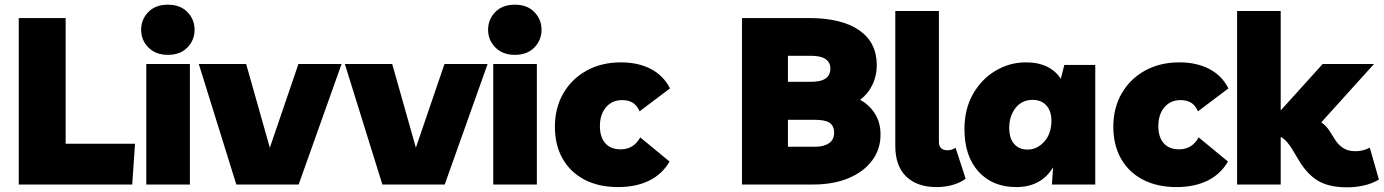

<svg xmlns="http://www.w3.org/2000/svg" viewBox="-20 -787 5902 819"><path d="M60 0V-710H260V-174H556L544 0Z M790 -514V0H604V-514ZM696 -553Q644 -553 613 -584.5Q582 -616 582 -660Q582 -704 612.5 -735.5Q643 -767 696 -767Q749 -767 779.5 -735.5Q810 -704 810 -660Q810 -616 779.5 -584.5Q749 -553 696 -553Z M1253 -514H1437L1254 0H988L828 -514H1030L1131 -157Z M1876 -514H2060L1877 0H1611L1451 -514H1653L1754 -157Z M2270 -514V0H2084V-514ZM2176 -553Q2124 -553 2093 -584.5Q2062 -616 2062 -660Q2062 -704 2092.5 -735.5Q2123 -767 2176 -767Q2229 -767 2259.5 -735.5Q2290 -704 2290 -660Q2290 -616 2259.5 -584.5Q2229 -553 2176 -553Z M2617 11Q2534 11 2473.5 -20.5Q2413 -52 2380 -110Q2347 -168 2347 -246Q2347 -327 2383 -389Q2419 -451 2482.5 -486Q2546 -521 2629 -521Q2702 -521 2756 -493Q2810 -465 2838 -410L2708 -312Q2689 -360 2634 -360Q2591 -360 2565 -329.5Q2539 -299 2539 -249Q2539 -202 2562 -176Q2585 -150 2628 -150Q2683 -150 2711 -201L2836 -98Q2805 -44 2749 -16.5Q2693 11 2617 11Z M3145 0V-710H3430Q3570 -710 3645 -658Q3720 -606 3720 -509Q3720 -463 3701 -424.5Q3682 -386 3649 -361Q3687 -341 3711.5 -303Q3736 -265 3736 -213Q3736 -150 3700 -102Q3664 -54 3599.5 -27Q3535 0 3449 0ZM3439 -549H3341V-438H3438Q3482 -438 3502 -452.5Q3522 -467 3522 -494Q3522 -549 3439 -549ZM3341 -161H3456Q3494 -161 3516 -176Q3538 -191 3538 -221Q3538 -250 3519 -263Q3500 -276 3456 -276H3341Z M3975 11Q3892 11 3845.5 -34Q3799 -79 3799 -165V-740H3985V-182Q3985 -163 3995 -154.5Q4005 -146 4021 -146Q4041 -146 4056 -157L4099 -25Q4081 -10 4048 0.5Q4015 11 3975 11Z M4652 -510V0H4467L4472 -73Q4421 11 4315 11Q4214 11 4154 -55Q4094 -121 4094 -236Q4094 -322 4130.5 -386Q4167 -450 4227 -485.5Q4287 -521 4356 -521Q4409 -521 4446.5 -502.5Q4484 -484 4505 -451L4520 -510ZM4385 -361Q4339 -361 4312 -326.5Q4285 -292 4285 -242Q4285 -197 4306 -173Q4327 -149 4363 -149Q4404 -149 4434.5 -183Q4465 -217 4465 -272Q4465 -313 4443.5 -337Q4422 -361 4385 -361Z M4999 11Q4916 11 4855.5 -20.5Q4795 -52 4762 -110Q4729 -168 4729 -246Q4729 -327 4765 -389Q4801 -451 4864.5 -486Q4928 -521 5011 -521Q5084 -521 5138 -493Q5192 -465 5220 -410L5090 -312Q5071 -360 5016 -360Q4973 -360 4947 -329.5Q4921 -299 4921 -249Q4921 -202 4944 -176Q4967 -150 5010 -150Q5065 -150 5093 -201L5218 -98Q5187 -44 5131 -16.5Q5075 11 4999 11Z M5257 0V-740H5443V-316L5622 -514H5841L5616 -265Q5637 -251 5651 -229L5677 -188Q5690 -168 5710.5 -155Q5731 -142 5762 -142Q5780 -142 5794.5 -146Q5809 -150 5823 -157L5862 -21Q5831 -3 5796.5 4.5Q5762 12 5725 12Q5651 12 5604.5 -14.5Q5558 -41 5521 -102L5496 -144Q5483 -166 5470.5 -180.5Q5458 -195 5443 -203V0Z"/></svg>

Font: Livvic Black
Style: Regular
Weight: 900
Designer: Jacques Le Bailly, Baron von Fonthausen
Version: Version 1.001; ttfautohint (v1.8.2)